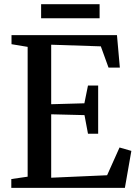

<svg xmlns="http://www.w3.org/2000/svg" viewBox="-20 -914 670 934"><path d="M114.5 -54.5V-686L36 -699V-743H549L563 -585H508L470.5 -688.5L229 -696.5V-407L390.5 -411.5L408 -498H457.5V-263.5H408L391 -354L229 -358V-49.5L501 -61.5L561.5 -196.5L619 -180L587.5 0H35V-43ZM464.5 -893.5V-825H180V-893.5Z"/></svg>

Font: Merriweather 48pt Medium
Style: Regular
Weight: 500
Version: Version 2.100